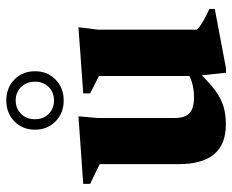

<svg xmlns="http://www.w3.org/2000/svg" viewBox="-85 -657 754 624"><g transform="rotate(-90 292.0 -345.0)"><path d="M220.5 -155Q220.5 -131.5 227.5 -117.8Q234.5 -104 249.5 -97.8Q264.5 -91.5 289 -91.5Q315 -91.5 338 -98.8Q361 -106 377 -118.5L391.5 -99.5Q358.5 -64 333.5 -41.8Q308.5 -19.5 287 -8Q265.5 3.5 244.5 7.8Q223.5 12 199.5 12Q134.5 12 102.5 -26.5Q70.5 -65 70.5 -142V-398L6.5 -429V-451.5L226 -467L220.5 -404.5ZM367.5 12.5 357 -87V-400.5L300.5 -429V-451.5L515.5 -467L507.5 -402.5V-82Q513 -76.5 520.8 -71Q528.5 -65.5 537.8 -60.2Q547 -55 556.5 -50.2Q566 -45.5 575 -41.5V-24L382 12.5ZM277.5 -701.5Q318.5 -701.5 345.5 -675.2Q372.5 -649 372.5 -608Q372.5 -568 345.5 -541.5Q318.5 -515 277.5 -515Q236.5 -515 209.5 -541.5Q182.5 -568 182.5 -608.5Q182.5 -649 209.5 -675.2Q236.5 -701.5 277.5 -701.5ZM277.5 -546.5Q304 -546.5 321.2 -563.8Q338.5 -581 338.5 -608.5Q338.5 -636 321.2 -653.5Q304 -671 277.5 -671Q251 -671 233.8 -653.5Q216.5 -636 216.5 -608Q216.5 -581 233.8 -563.8Q251 -546.5 277.5 -546.5Z"/></g></svg>

Font: Newsreader 36pt
Style: Bold
Weight: 700
Designer: Hugues Gentile
Foundry: Production Type
Version: Version 1.003